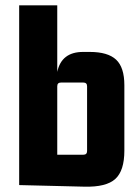

<svg xmlns="http://www.w3.org/2000/svg" viewBox="-20 -695 527 721"><path d="M297 6 52 0V-675H195V-425Q211 -500 292 -500H317Q385 -500 416 -471Q447 -442 447 -375V-129Q447 -54 413 -23Q379 8 297 6ZM195 -371V-114H293Q307 -114 307 -128V-371Q307 -385 293 -385H209Q195 -385 195 -371Z"/></svg>

Font: Gemunu Libre ExtraBold
Style: Regular
Weight: 800
Designer: Puspanada Ekanayake, Sola Matas, Pathum Egodawatta, Kosala Senevirathne
Foundry: mooniak
Version: Version 1.100